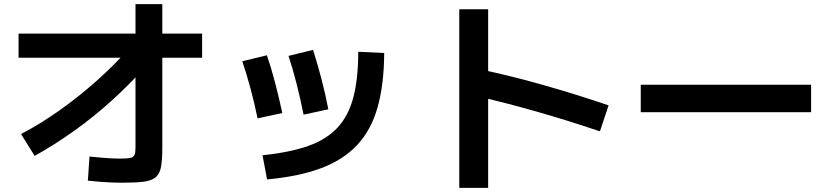

<svg xmlns="http://www.w3.org/2000/svg" viewBox="-20 -838 4040 931"><path d="M82 -188Q174 -236 266 -301Q358 -366 444 -442Q530 -518 604 -601L699 -530Q617 -437 527.5 -355.5Q438 -274 343 -206Q248 -138 148 -82ZM573 48Q549 48 524 47Q499 46 470.5 44Q442 42 406 38L414 -79Q445 -76 472 -73.5Q499 -71 521.5 -70Q544 -69 560 -69Q595 -69 611 -72Q627 -75 632 -86.5Q637 -98 637 -122V-818H767V-122Q767 -64 761 -30Q755 4 735.5 21Q716 38 677.5 43Q639 48 573 48ZM70 -558V-675H960V-558Z M1253 -85Q1386 -99 1475 -130.5Q1564 -162 1617 -219.5Q1670 -277 1693.5 -366.5Q1717 -456 1717 -587L1843 -581Q1842 -428 1811 -318Q1780 -208 1712.5 -135.5Q1645 -63 1537 -22.5Q1429 18 1275 32ZM1229 -264Q1214 -337 1195 -407.5Q1176 -478 1155 -541L1274 -570Q1294 -513 1312.5 -442.5Q1331 -372 1349 -290ZM1452 -282Q1437 -358 1418.5 -430.5Q1400 -503 1379 -567L1498 -596Q1519 -530 1538.5 -456Q1558 -382 1572 -308Z M2889 -201Q2733 -254 2580 -297.5Q2427 -341 2291 -372L2326 -498Q2470 -467 2627.5 -422Q2785 -377 2931 -327ZM2207 73V-793H2347V73Z M3087 -294V-427H3913V-294Z"/></svg>

Font: M PLUS 1 Thin
Style: Bold
Weight: 700
Version: Version 1.001